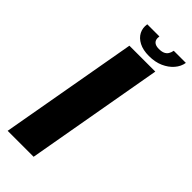

<svg xmlns="http://www.w3.org/2000/svg" viewBox="-258 -845 886 886"><g transform="rotate(45 185.0 -401.5)"><path d="M10 0H179.4L298.5 -675H129.5ZM226.7 -704.9Q266.7 -704.9 297 -718.4Q327.3 -731.9 346.5 -754.1Q365.6 -776.3 369.9 -803.1H290.8Q288.5 -789.9 282.4 -780.2Q276.3 -770.5 265.1 -765.4Q253.9 -760.4 236.3 -760.4Q220.8 -760.4 211.3 -765.5Q201.9 -770.6 198.4 -780.1Q194.9 -789.5 197.2 -803.1H117.9Q113.6 -776.3 124.9 -754.1Q136.2 -731.9 162.1 -718.4Q188 -704.9 226.7 -704.9Z"/></g></svg>

Font: Anybody Thin
Style: Italic
Weight: 100
Italic angle: -10°
Designer: Tyler Finck
Foundry: Etcetera Type Company
Version: Version 1.114;gftools[0.9.25]